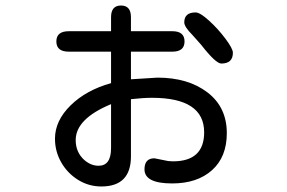

<svg xmlns="http://www.w3.org/2000/svg" viewBox="-20 -625 1040 695"><path d="M454 -438V-338L550 -344Q661 -344 731 -290.5Q801 -237 801 -143Q801 -57 747.5 -9Q694 39 603 39Q503 39 503 -12Q503 -52 539 -52L589 -42L606 -41Q719 -41 719 -146Q719 -271 530 -271Q499 -271 454 -266V-59Q454 50 347 50Q301 50 262.5 26Q224 2 201.5 -37.5Q179 -77 179 -123Q179 -188 235.5 -243.5Q292 -299 382 -324V-438H229Q184 -438 184 -475Q184 -512 229 -512H382V-563Q382 -605 418 -605Q454 -605 454 -563V-512H604Q648 -512 648 -475Q648 -438 604 -438ZM285 -46Q309 -25 337 -25Q382 -25 382 -89V-248Q254 -195 254 -118Q254 -74 285 -46ZM688 -580Q704 -580 736.5 -550.5Q769 -521 796 -485Q823 -449 823 -434Q823 -395 781 -395Q761 -395 708 -463L676 -499Q647 -528 647 -544Q647 -580 688 -580Z"/></svg>

Font: 寒蝉全圆体
Style: Regular
Weight: 400
Designer: Warren2060
      Designed by Motoya company      

      [Varela Round]
      Joe Prince(Latin component); Avraham Cornf
Foundry: ChillType
Version: Version 3.200